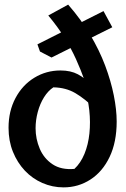

<svg xmlns="http://www.w3.org/2000/svg" viewBox="-20 -786 546 831"><path d="M255 25Q207 25 163.5 6Q120 -13 87.5 -47.5Q55 -82 36 -129Q17 -176 17 -233Q17 -305 47 -361.5Q77 -418 128.5 -449.5Q180 -481 242 -481Q286 -481 317 -464.5Q348 -448 376 -418L348 -433Q329 -486 308.5 -531Q288 -576 260 -621.5Q232 -667 189 -719L275 -766Q330 -703 370 -636Q410 -569 435 -502.5Q460 -436 472.5 -373.5Q485 -311 485 -260Q485 -171 454.5 -107Q424 -43 371.5 -9Q319 25 255 25ZM302 -55Q329 -80 345.5 -120Q362 -160 367 -208.5Q372 -257 366.5 -308.5Q361 -360 344 -410L393 -314Q347 -359 306 -383Q265 -407 211 -408Q188 -393 170.5 -365Q153 -337 143.5 -301.5Q134 -266 134 -231Q134 -185 152 -142.5Q170 -100 207.5 -75Q245 -50 302 -55ZM203 -537 153 -563 142 -594 428 -738 466 -668Z"/></svg>

Font: Eczar Medium
Style: Regular
Weight: 500
Designer: Vaibhav Singh
Foundry: Rosetta Type Foundry
Version: Version 2.000